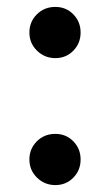

<svg xmlns="http://www.w3.org/2000/svg" viewBox="-20 -521 318 555"><path d="M65 -427Q65 -458 86.5 -479.5Q108 -501 140 -501Q171 -501 192 -479.5Q213 -458 213 -427Q213 -396 192 -374.5Q171 -353 140 -353Q109 -353 87 -374.5Q65 -396 65 -427ZM65 -60Q65 -91 86.5 -112.5Q108 -134 140 -134Q171 -134 192 -112.5Q213 -91 213 -60Q213 -29 192 -7.5Q171 14 140 14Q109 14 87 -7.5Q65 -29 65 -60Z"/></svg>

Font: Arima Madurai Black
Style: Regular
Weight: 900
Designer: Joana Correia and Natanael Gama
Foundry: NDISCOVER
Version: Version 1.020